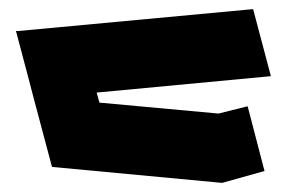

<svg xmlns="http://www.w3.org/2000/svg" viewBox="-20 -216 629 421"><path d="M467 185 94 150 53 -4 41 -50 15 -148H20L535 -196L574 -49L192 -13L198 9L459 33L523 17L560 159L467 185V184Z"/></svg>

Font: Blaka
Style: Regular
Weight: 400
Designer: Mohamed Gaber
Foundry: Kief Type Foundry
Version: Version 1.003; ttfautohint (v1.8.4.7-5d5b)